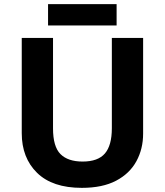

<svg xmlns="http://www.w3.org/2000/svg" viewBox="-20 -897 796 927"><path d="M671 -252Q671 -178 638.5 -118.5Q606 -59 540.5 -24.5Q475 10 375 10Q233 10 159 -62.5Q85 -135 85 -254V-714H236V-277Q236 -189 272 -153Q308 -117 379 -117Q453 -117 486.5 -156Q520 -195 520 -278V-714H671ZM543 -877V-774H212V-877Z"/></svg>

Font: Noto Sans Tangsa
Style: Bold
Weight: 700
Version: Version 1.504